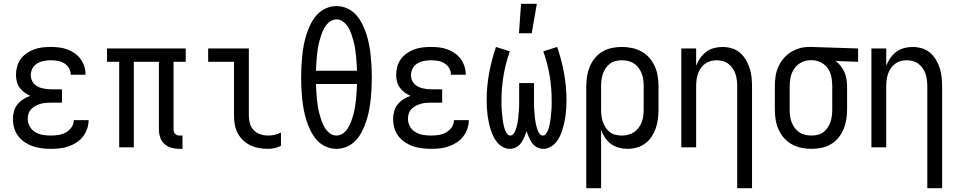

<svg xmlns="http://www.w3.org/2000/svg" viewBox="-20 -775 5040 1010"><path d="M247 8Q224 8 200 5Q176 2 153.5 -5.5Q131 -13 110.5 -26.5Q90 -40 75.5 -59.5Q61 -79 54.5 -102Q48 -125 48 -149Q48 -170 53.5 -190Q59 -210 72 -226Q85 -242 102.5 -253Q120 -264 139 -271Q123 -278 108.5 -288.5Q94 -299 83.5 -313.5Q73 -328 68.5 -345.5Q64 -363 64 -381Q64 -403 70 -425Q76 -447 89 -464.5Q102 -482 120.5 -495Q139 -508 160 -515.5Q181 -523 203 -525.5Q225 -528 247 -528Q269 -528 290.5 -525.5Q312 -523 333 -515.5Q354 -508 372 -495.5Q390 -483 403 -465.5Q416 -448 423 -427Q430 -406 430 -384V-382H352V-383Q352 -401 342.5 -417Q333 -433 317 -442.5Q301 -452 283 -455Q265 -458 247 -458Q229 -458 210.5 -454.5Q192 -451 176 -441.5Q160 -432 151 -415.5Q142 -399 142 -380Q142 -368 146 -356Q150 -344 158.5 -335Q167 -326 178 -320Q189 -314 201 -311Q213 -308 225.5 -306.5Q238 -305 250 -305H306V-235H250Q236 -235 222 -234Q208 -233 194 -229Q180 -225 167.5 -218.5Q155 -212 145 -202Q135 -192 130.5 -178.5Q126 -165 126 -150Q126 -129 136.5 -110Q147 -91 165.5 -80Q184 -69 205 -65.5Q226 -62 247 -62Q268 -62 288 -65Q308 -68 326 -78Q344 -88 356 -105Q368 -122 368 -143H446V-142Q446 -119 438 -96.5Q430 -74 415.5 -55.5Q401 -37 381 -24.5Q361 -12 339 -4.5Q317 3 294 5.5Q271 8 247 8Z M924 8Q903 8 882.5 2.5Q862 -3 846 -17Q830 -31 823 -51.5Q816 -72 816 -93V-450H684V0H607V-450H543V-520H957V-450H893V-93Q893 -87 895 -81Q897 -75 901.5 -70.5Q906 -66 912 -64Q918 -62 924 -62H940V8Z M1391 8Q1367 8 1343.5 4Q1320 0 1298.5 -10Q1277 -20 1259.5 -36.5Q1242 -53 1231 -73.5Q1220 -94 1215.5 -117.5Q1211 -141 1211 -165V-450H1075V-520H1289V-165Q1289 -144 1295 -124Q1301 -104 1315.5 -89.5Q1330 -75 1350 -68.5Q1370 -62 1391 -62Q1409 -62 1426 -66Q1443 -70 1458 -78V-8Q1443 0 1426 4Q1409 8 1391 8Z M1750 8Q1721 8 1694 -4Q1667 -16 1647.5 -37.5Q1628 -59 1615 -85Q1602 -111 1593 -138.5Q1584 -166 1578.5 -194.5Q1573 -223 1570 -252Q1567 -281 1565.5 -310Q1564 -339 1564 -368Q1564 -396 1565.5 -425Q1567 -454 1570 -483Q1573 -512 1578.5 -540.5Q1584 -569 1593 -596.5Q1602 -624 1615 -650Q1628 -676 1647.5 -697.5Q1667 -719 1694 -731Q1721 -743 1750 -743Q1779 -743 1806 -731Q1833 -719 1852.5 -697.5Q1872 -676 1885 -650Q1898 -624 1907 -596.5Q1916 -569 1921.5 -540.5Q1927 -512 1930 -483Q1933 -454 1934.5 -425Q1936 -396 1936 -368Q1936 -339 1934.5 -310Q1933 -281 1930 -252Q1927 -223 1921.5 -194.5Q1916 -166 1907 -138.5Q1898 -111 1885 -85Q1872 -59 1852.5 -37.5Q1833 -16 1806 -4Q1779 8 1750 8ZM1642 -403H1858Q1857 -422 1856 -441.5Q1855 -461 1853 -480.5Q1851 -500 1848 -519.5Q1845 -539 1840 -558Q1835 -577 1828.5 -595.5Q1822 -614 1812 -631Q1802 -648 1786 -660.5Q1770 -673 1750 -673Q1730 -673 1714 -660.5Q1698 -648 1688 -631Q1678 -614 1671.5 -595.5Q1665 -577 1660 -558Q1655 -539 1652 -519.5Q1649 -500 1647 -480.5Q1645 -461 1644 -441.5Q1643 -422 1642 -403ZM1750 -62Q1770 -62 1786 -74.5Q1802 -87 1812 -104Q1822 -121 1828.5 -139.5Q1835 -158 1840 -177Q1845 -196 1848 -215.5Q1851 -235 1853 -254.5Q1855 -274 1856 -293.5Q1857 -313 1858 -333H1642Q1643 -313 1644 -293.5Q1645 -274 1647 -254.5Q1649 -235 1652 -215.5Q1655 -196 1660 -177Q1665 -158 1671.5 -139.5Q1678 -121 1688 -104Q1698 -87 1714 -74.5Q1730 -62 1750 -62Z M2247 8Q2224 8 2200 5Q2176 2 2153.5 -5.5Q2131 -13 2110.5 -26.5Q2090 -40 2075.5 -59.5Q2061 -79 2054.5 -102Q2048 -125 2048 -149Q2048 -170 2053.5 -190Q2059 -210 2072 -226Q2085 -242 2102.5 -253Q2120 -264 2139 -271Q2123 -278 2108.5 -288.5Q2094 -299 2083.5 -313.5Q2073 -328 2068.5 -345.5Q2064 -363 2064 -381Q2064 -403 2070 -425Q2076 -447 2089 -464.5Q2102 -482 2120.5 -495Q2139 -508 2160 -515.5Q2181 -523 2203 -525.5Q2225 -528 2247 -528Q2269 -528 2290.5 -525.5Q2312 -523 2333 -515.5Q2354 -508 2372 -495.5Q2390 -483 2403 -465.5Q2416 -448 2423 -427Q2430 -406 2430 -384V-382H2352V-383Q2352 -401 2342.5 -417Q2333 -433 2317 -442.5Q2301 -452 2283 -455Q2265 -458 2247 -458Q2229 -458 2210.5 -454.5Q2192 -451 2176 -441.5Q2160 -432 2151 -415.5Q2142 -399 2142 -380Q2142 -368 2146 -356Q2150 -344 2158.5 -335Q2167 -326 2178 -320Q2189 -314 2201 -311Q2213 -308 2225.5 -306.5Q2238 -305 2250 -305H2306V-235H2250Q2236 -235 2222 -234Q2208 -233 2194 -229Q2180 -225 2167.5 -218.5Q2155 -212 2145 -202Q2135 -192 2130.5 -178.5Q2126 -165 2126 -150Q2126 -129 2136.5 -110Q2147 -91 2165.5 -80Q2184 -69 2205 -65.5Q2226 -62 2247 -62Q2268 -62 2288 -65Q2308 -68 2326 -78Q2344 -88 2356 -105Q2368 -122 2368 -143H2446V-142Q2446 -119 2438 -96.5Q2430 -74 2415.5 -55.5Q2401 -37 2381 -24.5Q2361 -12 2339 -4.5Q2317 3 2294 5.5Q2271 8 2247 8Z M2662 8Q2643 8 2625.5 -1.5Q2608 -11 2595.5 -26Q2583 -41 2574.5 -59Q2566 -77 2560.5 -95.5Q2555 -114 2551 -133Q2547 -152 2544.5 -171.5Q2542 -191 2541 -210.5Q2540 -230 2540 -249Q2540 -320 2553 -390.5Q2566 -461 2589 -528L2662 -505Q2640 -443 2629 -378.5Q2618 -314 2618 -248Q2618 -238 2618 -228Q2618 -218 2618.5 -208Q2619 -198 2620 -188Q2621 -178 2622 -168Q2623 -158 2624 -148Q2625 -138 2627 -128Q2629 -118 2631.5 -108Q2634 -98 2638 -89Q2642 -80 2648 -71Q2654 -62 2665 -62Q2673 -62 2679.5 -69Q2686 -76 2689.5 -84.5Q2693 -93 2695.5 -101.5Q2698 -110 2700 -118.5Q2702 -127 2703.5 -136Q2705 -145 2706 -153.5Q2707 -162 2707.5 -171Q2708 -180 2709 -189Q2710 -198 2710.5 -207Q2711 -216 2711 -224.5Q2711 -233 2711 -242Q2711 -251 2711 -260V-338H2789V-260Q2789 -251 2789 -242Q2789 -233 2789 -224.5Q2789 -216 2789.5 -207Q2790 -198 2791 -189Q2792 -180 2792.5 -171Q2793 -162 2794 -153.5Q2795 -145 2796.5 -136Q2798 -127 2800 -118.5Q2802 -110 2804.5 -101.5Q2807 -93 2810.5 -84.5Q2814 -76 2820.5 -69Q2827 -62 2835 -62Q2846 -62 2852 -71Q2858 -80 2862 -89Q2866 -98 2868.5 -108Q2871 -118 2873 -128Q2875 -138 2876 -148Q2877 -158 2878 -168Q2879 -178 2880 -188Q2881 -198 2881.5 -208Q2882 -218 2882 -228Q2882 -238 2882 -248Q2882 -314 2871 -378.5Q2860 -443 2838 -505L2911 -528Q2934 -461 2947 -390.5Q2960 -320 2960 -249Q2960 -230 2959 -210.5Q2958 -191 2955.5 -171.5Q2953 -152 2949 -133Q2945 -114 2939.5 -95.5Q2934 -77 2925.5 -59Q2917 -41 2904.5 -26Q2892 -11 2874.5 -1.5Q2857 8 2838 8Q2820 8 2804.5 -0.5Q2789 -9 2779 -23Q2769 -37 2762 -53.5Q2755 -70 2750 -86Q2745 -70 2738 -53.5Q2731 -37 2721 -23Q2711 -9 2695.5 -0.5Q2680 8 2662 8ZM2710 -600 2721 -755H2804L2777 -600Z M3064 215V-320Q3064 -347 3068 -373Q3072 -399 3082 -423.5Q3092 -448 3109 -469Q3126 -490 3149 -503.5Q3172 -517 3198 -522.5Q3224 -528 3251 -528Q3278 -528 3304.5 -522.5Q3331 -517 3354.5 -504Q3378 -491 3396 -470.5Q3414 -450 3425 -425Q3436 -400 3440 -373.5Q3444 -347 3444 -320V-200Q3444 -175 3441 -150Q3438 -125 3430 -101.5Q3422 -78 3408.5 -57Q3395 -36 3375 -21Q3355 -6 3330.5 1Q3306 8 3281 8Q3258 8 3235.5 2Q3213 -4 3194.5 -17.5Q3176 -31 3163 -50.5Q3150 -70 3142 -91V215ZM3251 -62Q3268 -62 3284.5 -66Q3301 -70 3315 -79.5Q3329 -89 3339.5 -103Q3350 -117 3356 -133Q3362 -149 3364 -166Q3366 -183 3366 -200V-320Q3366 -337 3364 -354Q3362 -371 3356 -387Q3350 -403 3340 -417Q3330 -431 3316 -440.5Q3302 -450 3285 -454Q3268 -458 3251 -458Q3234 -458 3218 -454Q3202 -450 3188.5 -440Q3175 -430 3165.5 -415.5Q3156 -401 3151 -385.5Q3146 -370 3144 -353.5Q3142 -337 3142 -320V-200Q3142 -183 3144 -166.5Q3146 -150 3151 -134.5Q3156 -119 3165.5 -104.5Q3175 -90 3188 -80Q3201 -70 3217.5 -66Q3234 -62 3251 -62Z M3858 215V-320Q3858 -337 3856 -353.5Q3854 -370 3849 -385.5Q3844 -401 3834.5 -415Q3825 -429 3812 -439Q3799 -449 3783 -453.5Q3767 -458 3750 -458Q3733 -458 3717 -453.5Q3701 -449 3688 -439Q3675 -429 3665.5 -415Q3656 -401 3651 -385.5Q3646 -370 3644 -353.5Q3642 -337 3642 -320V0H3564V-520H3642V-429Q3650 -450 3663 -469Q3676 -488 3694.5 -502Q3713 -516 3735.5 -522Q3758 -528 3780 -528Q3805 -528 3829 -521Q3853 -514 3871.5 -498.5Q3890 -483 3903 -461.5Q3916 -440 3923.5 -416.5Q3931 -393 3933.5 -368.5Q3936 -344 3936 -320V215Z M4249 8Q4222 8 4195.5 2.5Q4169 -3 4145.5 -16Q4122 -29 4104 -49.5Q4086 -70 4075 -95Q4064 -120 4060 -146.5Q4056 -173 4056 -200V-320Q4056 -346 4059.5 -371.5Q4063 -397 4073 -420.5Q4083 -444 4099.5 -464.5Q4116 -485 4137.5 -499Q4159 -513 4184 -520.5Q4209 -528 4235 -528H4250L4494 -520V-450L4375 -454Q4391 -443 4403 -427.5Q4415 -412 4422.5 -394.5Q4430 -377 4433 -358Q4436 -339 4436 -320V-200Q4436 -173 4432 -147Q4428 -121 4418 -96.5Q4408 -72 4391 -51Q4374 -30 4351 -16.5Q4328 -3 4302 2.5Q4276 8 4249 8ZM4249 -62Q4266 -62 4282 -66Q4298 -70 4311.5 -80Q4325 -90 4334.5 -104.5Q4344 -119 4349 -134.5Q4354 -150 4356 -166.5Q4358 -183 4358 -200V-320Q4358 -344 4354 -367.5Q4350 -391 4337.5 -411Q4325 -431 4304 -443.5Q4283 -456 4259 -458H4241Q4217 -458 4194.5 -446Q4172 -434 4158 -413.5Q4144 -393 4139 -369Q4134 -345 4134 -320V-200Q4134 -183 4136 -166Q4138 -149 4144 -133Q4150 -117 4160 -103Q4170 -89 4184 -79.5Q4198 -70 4215 -66Q4232 -62 4249 -62Z M4858 215V-320Q4858 -337 4856 -353.5Q4854 -370 4849 -385.5Q4844 -401 4834.5 -415Q4825 -429 4812 -439Q4799 -449 4783 -453.5Q4767 -458 4750 -458Q4733 -458 4717 -453.5Q4701 -449 4688 -439Q4675 -429 4665.5 -415Q4656 -401 4651 -385.5Q4646 -370 4644 -353.5Q4642 -337 4642 -320V0H4564V-520H4642V-429Q4650 -450 4663 -469Q4676 -488 4694.5 -502Q4713 -516 4735.5 -522Q4758 -528 4780 -528Q4805 -528 4829 -521Q4853 -514 4871.5 -498.5Q4890 -483 4903 -461.5Q4916 -440 4923.5 -416.5Q4931 -393 4933.5 -368.5Q4936 -344 4936 -320V215Z"/></svg>

Font: Iosevka NFM
Style: Regular
Weight: 400
Monospace: yes
Designer: Belleve Invis
Foundry: Belleve Invis
Version: Version 29.0.4; ttfautohint (v1.8.4);Nerd Fonts 3.3.0